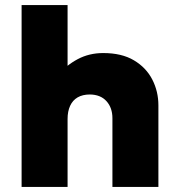

<svg xmlns="http://www.w3.org/2000/svg" viewBox="-20 -740 707 760"><path d="M65.5 0V-720H247.5V-396.5L209 -442Q242 -481.5 287.5 -505.8Q333 -530 388.5 -530Q462 -530 510.2 -501.2Q558.5 -472.5 582.8 -425.2Q607 -378 607 -323V0H425V-272Q425 -313.5 401.5 -339.5Q378 -365.5 336 -366Q307 -366 287.2 -354.5Q267.5 -343 257.5 -321Q247.5 -299 247.5 -269.5V0Z"/></svg>

Font: Geologica Cursive ExtraBold
Style: Regular
Weight: 800
Designer: Sindre Bremnes, Frode Helland
Foundry: Monokrom Skriftforlag AS
Version: Version 1.010;gftools[0.9.28]